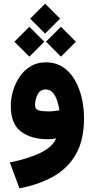

<svg xmlns="http://www.w3.org/2000/svg" viewBox="-20 -754 514 1041"><path d="M224.6 -733.9 305.7 -652.8 224.6 -571.8 143.6 -652.8ZM310.5 -608.9 391.6 -527.8 310.5 -446.8 229.5 -527.8ZM139.2 -608.9 220.2 -527.8 139.2 -446.8 58.1 -527.8ZM435.5 -113.3Q435.5 4.4 392.1 81.3Q348.6 158.2 269.8 202.6Q190.9 247.1 85.4 267.1L33.2 126.5Q130.4 107.9 197.8 75.4Q265.1 43 284.2 -3.4Q261.7 1 241.7 1Q148.4 1 93.5 -40.8Q38.6 -82.5 38.6 -179.7Q38.6 -219.2 50.5 -260.7Q62.5 -302.2 86.2 -337.4Q109.9 -372.6 145.5 -394.3Q181.2 -416 228 -416Q281.7 -416 320.8 -390.4Q359.9 -364.7 385.3 -321Q410.6 -277.3 423.1 -223.6Q435.5 -169.9 435.5 -113.3ZM238.8 -149.9Q259.8 -149.9 276.4 -152.1Q293 -154.3 302.2 -156.2Q299.3 -175.3 291.7 -201.9Q284.2 -228.5 268.8 -248.8Q253.4 -269 227.1 -269Q205.1 -269 192.6 -254.2Q180.2 -239.3 175 -219.7Q169.9 -200.2 169.9 -185.5Q169.9 -161.1 190.4 -155.5Q210.9 -149.9 238.8 -149.9Z"/></svg>

Font: Vazirmatn FD Black
Style: Regular
Weight: 900
Designer: Saber Rastikerdar
Foundry: Saber Rastikerdar
Version: Version 33.003